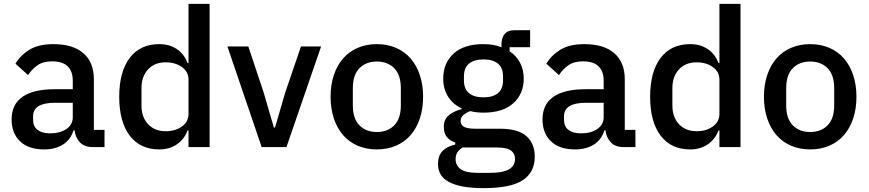

<svg xmlns="http://www.w3.org/2000/svg" viewBox="-20 -760 4488 992"><path d="M459 0Q416 0 393 -24.5Q370 -49 365 -87H360Q345 -38 305 -13Q265 12 208 12Q127 12 83.5 -30Q40 -72 40 -143Q40 -221 96.5 -260Q153 -299 262 -299H356V-343Q356 -391 330 -417Q304 -443 249 -443Q203 -443 174 -423Q145 -403 125 -372L60 -431Q86 -475 133 -503.5Q180 -532 256 -532Q357 -532 411 -485Q465 -438 465 -350V-89H520V0ZM239 -71Q290 -71 323 -93.5Q356 -116 356 -154V-229H264Q151 -229 151 -159V-141Q151 -106 174.5 -88.5Q198 -71 239 -71Z M954 -86H949Q932 -40 893.5 -14Q855 12 803 12Q704 12 650 -59.5Q596 -131 596 -260Q596 -389 650 -460.5Q704 -532 803 -532Q855 -532 893.5 -506.5Q932 -481 949 -434H954V-740H1063V0H954ZM836 -82Q886 -82 920 -106.5Q954 -131 954 -171V-349Q954 -389 920 -413.5Q886 -438 836 -438Q779 -438 745 -401.5Q711 -365 711 -305V-215Q711 -155 745 -118.5Q779 -82 836 -82Z M1332 0 1155 -520H1263L1342 -283L1395 -101H1401L1454 -283L1535 -520H1639L1460 0Z M1927 12Q1873 12 1828.5 -7Q1784 -26 1753 -61.5Q1722 -97 1705 -147.5Q1688 -198 1688 -260Q1688 -322 1705 -372.5Q1722 -423 1753 -458.5Q1784 -494 1828.5 -513Q1873 -532 1927 -532Q1981 -532 2025.5 -513Q2070 -494 2101 -458.5Q2132 -423 2149 -372.5Q2166 -322 2166 -260Q2166 -198 2149 -147.5Q2132 -97 2101 -61.5Q2070 -26 2025.5 -7Q1981 12 1927 12ZM1927 -78Q1983 -78 2017 -112.5Q2051 -147 2051 -216V-304Q2051 -373 2017 -407.5Q1983 -442 1927 -442Q1871 -442 1837 -407.5Q1803 -373 1803 -304V-216Q1803 -147 1837 -112.5Q1871 -78 1927 -78Z M2743 49Q2743 130 2681 171Q2619 212 2479 212Q2415 212 2370.5 203.5Q2326 195 2297.5 179Q2269 163 2256 140Q2243 117 2243 87Q2243 44 2266.5 20Q2290 -4 2332 -13V-24Q2273 -43 2273 -104Q2273 -144 2300 -165.5Q2327 -187 2365 -196V-200Q2319 -222 2294.5 -261.5Q2270 -301 2270 -354Q2270 -434 2323.5 -483Q2377 -532 2477 -532Q2532 -532 2571 -516V-530Q2571 -565 2587.5 -584.5Q2604 -604 2639 -604H2719V-516H2613V-495Q2648 -472 2667 -435.5Q2686 -399 2686 -354Q2686 -275 2632 -226.5Q2578 -178 2478 -178Q2440 -178 2410 -186Q2390 -179 2375 -166.5Q2360 -154 2360 -134Q2360 -113 2379 -104Q2398 -95 2433 -95H2561Q2657 -95 2700 -56.5Q2743 -18 2743 49ZM2641 61Q2641 34 2620.5 18Q2600 2 2546 2H2370Q2334 23 2334 62Q2334 94 2359.5 113.5Q2385 133 2446 133H2514Q2641 133 2641 61ZM2478 -257Q2526 -257 2552.5 -278.5Q2579 -300 2579 -345V-365Q2579 -410 2552.5 -431.5Q2526 -453 2478 -453Q2430 -453 2403.5 -431.5Q2377 -410 2377 -365V-345Q2377 -300 2403.5 -278.5Q2430 -257 2478 -257Z M3202 0Q3159 0 3136 -24.5Q3113 -49 3108 -87H3103Q3088 -38 3048 -13Q3008 12 2951 12Q2870 12 2826.5 -30Q2783 -72 2783 -143Q2783 -221 2839.5 -260Q2896 -299 3005 -299H3099V-343Q3099 -391 3073 -417Q3047 -443 2992 -443Q2946 -443 2917 -423Q2888 -403 2868 -372L2803 -431Q2829 -475 2876 -503.5Q2923 -532 2999 -532Q3100 -532 3154 -485Q3208 -438 3208 -350V-89H3263V0ZM2982 -71Q3033 -71 3066 -93.5Q3099 -116 3099 -154V-229H3007Q2894 -229 2894 -159V-141Q2894 -106 2917.5 -88.5Q2941 -71 2982 -71Z M3697 -86H3692Q3675 -40 3636.5 -14Q3598 12 3546 12Q3447 12 3393 -59.5Q3339 -131 3339 -260Q3339 -389 3393 -460.5Q3447 -532 3546 -532Q3598 -532 3636.5 -506.5Q3675 -481 3692 -434H3697V-740H3806V0H3697ZM3579 -82Q3629 -82 3663 -106.5Q3697 -131 3697 -171V-349Q3697 -389 3663 -413.5Q3629 -438 3579 -438Q3522 -438 3488 -401.5Q3454 -365 3454 -305V-215Q3454 -155 3488 -118.5Q3522 -82 3579 -82Z M4166 12Q4112 12 4067.5 -7Q4023 -26 3992 -61.5Q3961 -97 3944 -147.5Q3927 -198 3927 -260Q3927 -322 3944 -372.5Q3961 -423 3992 -458.5Q4023 -494 4067.5 -513Q4112 -532 4166 -532Q4220 -532 4264.5 -513Q4309 -494 4340 -458.5Q4371 -423 4388 -372.5Q4405 -322 4405 -260Q4405 -198 4388 -147.5Q4371 -97 4340 -61.5Q4309 -26 4264.5 -7Q4220 12 4166 12ZM4166 -78Q4222 -78 4256 -112.5Q4290 -147 4290 -216V-304Q4290 -373 4256 -407.5Q4222 -442 4166 -442Q4110 -442 4076 -407.5Q4042 -373 4042 -304V-216Q4042 -147 4076 -112.5Q4110 -78 4166 -78Z"/></svg>

Font: IBMPlexSans-Medium
Style: Regular
Weight: 500
Designer: Mike Abbink, Paul van der Laan, Pieter van Rosmalen
Foundry: Bold Monday
Version: Version 3.1